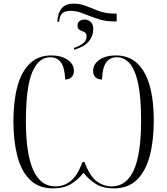

<svg xmlns="http://www.w3.org/2000/svg" viewBox="-20 -1030 924 1060"><path d="M296 -910Q300 -962 322.5 -986Q345 -1010 387 -1010Q423 -1010 456 -996.5Q489 -983 526.5 -969Q564 -955 614 -955H624V-912H607Q568 -912 536 -921Q504 -930 477 -941Q450 -952 424 -961Q398 -970 371 -970Q339 -970 325 -957.5Q311 -945 308 -921L306 -910ZM389 -766Q418 -775 438 -790Q458 -805 458 -831Q458 -844 450.5 -849.5Q443 -855 433 -858.5Q423 -862 415.5 -868Q408 -874 408 -889Q408 -905 419 -913.5Q430 -922 447 -922Q465 -922 480 -909.5Q495 -897 495 -869Q495 -832 470.5 -802Q446 -772 389 -755ZM273 10Q193 10 144.5 -38.5Q96 -87 75 -171Q54 -255 54 -362Q54 -471 76 -552.5Q98 -634 144.5 -679Q191 -724 263 -724Q318 -724 353 -700Q388 -676 388 -638Q388 -615 374 -603Q360 -591 340 -591Q337 -659 315.5 -686.5Q294 -714 258 -714Q193 -714 158 -631.5Q123 -549 123 -361Q123 -1 285 -1Q333 -1 370 -30.5Q407 -60 436 -136H446Q476 -57 514 -29Q552 -1 597 -1Q677 -1 718 -89.5Q759 -178 759 -365Q759 -490 743 -567Q727 -644 696.5 -679Q666 -714 625 -714Q588 -714 567 -686.5Q546 -659 543 -591Q521 -591 507.5 -603Q494 -615 494 -639Q494 -675 528.5 -699.5Q563 -724 620 -724Q691 -724 737.5 -680.5Q784 -637 806.5 -556.5Q829 -476 829 -366Q829 -255 807 -170.5Q785 -86 736.5 -38Q688 10 608 10Q551 10 512.5 -12.5Q474 -35 441 -76Q410 -37 371 -13.5Q332 10 273 10Z"/></svg>

Font: Noto Serif Display SemiCondensed Light
Style: Regular
Weight: 300
Width: 4
Designer: Monotype Design Team
Foundry: Monotype Imaging Inc.
Version: Version 2.009